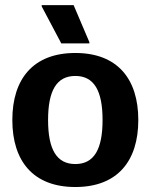

<svg xmlns="http://www.w3.org/2000/svg" viewBox="-20 -720 590 752"><path d="M330 -550V-555L268.3 -700H143.3V-695L220 -550ZM275 12.5C440.8 12.5 521.7 -90 521.7 -250C521.7 -410 440.8 -512.5 275 -512.5C109.2 -512.5 28.3 -410 28.3 -250C28.3 -90 109.2 12.5 275 12.5ZM275 -77.5C201.7 -77.5 168.3 -135 168.3 -250C168.3 -365 201.7 -422.5 275 -422.5C348.3 -422.5 381.7 -365 381.7 -250C381.7 -135 348.3 -77.5 275 -77.5Z"/></svg>

Font: Familjen Grotesk
Style: Bold
Weight: 700
Designer: Anders Wikstroem, Jonas Baeckman, Matilda Gysing, Kristian Moeller
Foundry: Familjen STHLM AB
Version: Version 2.000